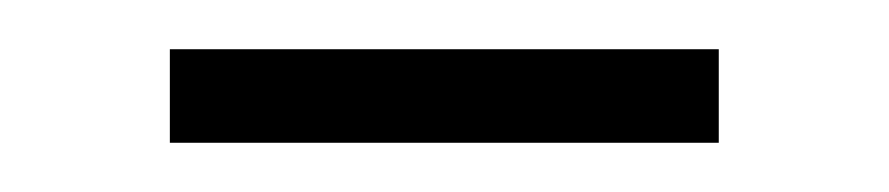

<svg xmlns="http://www.w3.org/2000/svg" viewBox="-20 -336 361 78"><path d="M49 -316H272V-278H49Z"/></svg>

Font: Noto Sans Bengali UI ExtraLight
Style: Regular
Weight: 200
Designer: Jelle Bosma - Monotype Design Team
Foundry: Monotype Imaging Inc.
Version: Version 2.003; ttfautohint (v1.8.4.7-5d5b)